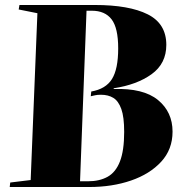

<svg xmlns="http://www.w3.org/2000/svg" viewBox="-20 -750 729 770"><path d="M647 -570Q647 -495 588 -452.5Q529 -410 436 -396V-393Q555 -397 613.5 -349Q672 -301 672 -222Q672 -151 626.5 -101.5Q581 -52 505.5 -26Q430 0 338 0H19L21 -18L103 -28L130 -697L55 -712L58 -730H360Q498 -730 572.5 -692.5Q647 -655 647 -570ZM346 -383Q404 -393 429 -433Q454 -473 454 -556Q454 -638 427.5 -672.5Q401 -707 348 -707H327L301 -23H333Q379 -23 411.5 -41Q444 -59 461 -102.5Q478 -146 478 -221Q478 -281 466.5 -313Q455 -345 434.5 -357.5Q414 -370 385 -370Q370 -370 362 -368Q354 -366 344 -364Z"/></svg>

Font: Literata 72pt ExtraBold
Style: Italic
Weight: 800
Italic angle: -2°
Designer: Latin by Veronika Burian and Jose Scaglione. Greek by Irene Vlachou. Cyrillic by Vera Evstafieva
Foundry: TypeTogether
Version: Version 3.002